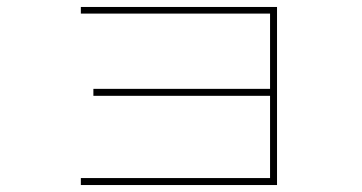

<svg xmlns="http://www.w3.org/2000/svg" viewBox="-20 -553 1040 551"><path d="M212 -22V-42H755V-514H212V-533H775V-22ZM248 -278V-298H766V-278Z"/></svg>

Font: Murecho Thin Thin
Style: Regular
Weight: 250
Version: Version 1.010